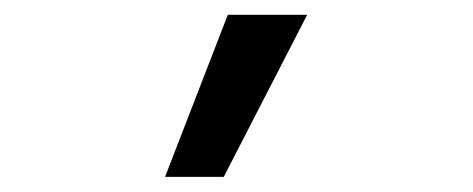

<svg xmlns="http://www.w3.org/2000/svg" viewBox="-20 -629 640 260"><path d="M288.5 -609H396L283 -389.5H203.5Z"/></svg>

Font: JuliaMono SemiBold
Style: Regular
Weight: 600
Monospace: yes
Designer: cormullion
Foundry: corm
Version: Version 0.055; ttfautohint (v1.8.4)